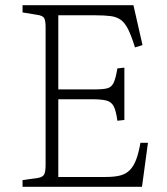

<svg xmlns="http://www.w3.org/2000/svg" viewBox="-20 -721 646 741"><path d="M67 0V-26L125 -34Q144 -37 150 -47Q156 -57 156 -85V-616Q156 -641 150.5 -651Q145 -661 122 -664L67 -673V-701H495L530 -547L501 -538Q487 -583 474.5 -608Q462 -633 446 -644.5Q430 -656 406.5 -659Q383 -662 347 -662H205V-376H347Q379 -376 395 -380.5Q411 -385 419 -402.5Q427 -420 433 -457L460 -460V-258L433 -255Q428 -293 419 -310.5Q410 -328 390.5 -333Q371 -338 332 -338H205V-38H388Q423 -38 445 -44Q467 -50 481.5 -65Q496 -80 505.5 -105Q515 -130 522 -170H551L528 0Z"/></svg>

Font: Literata ExtraLight
Style: Regular
Weight: 250
Designer: Latin by Veronika Burian and Jose Scaglione. Greek by Irene Vlachou. Cyrillic by Vera Evstafieva.
Foundry: TypeTogether
Version: Version 3.103;gftools[0.9.29]